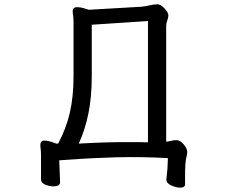

<svg xmlns="http://www.w3.org/2000/svg" viewBox="-20 -735 1040 885"><path d="M747 91Q753 44 754 -6Q638 -13 515 -10Q395 -6 339.5 -2Q284 2 253 4Q254 14 255 52.5Q256 91 257 106Q257 116 246 121Q238 124 223.5 124Q209 124 190 117Q169 108 169 92V-15Q169 -36 168 -43Q166 -58 166 -67Q166 -76 170 -81.5Q174 -87 185 -87Q204 -87 240 -73H248Q285 -142 302 -216Q319 -290 319 -384V-633Q319 -644 318 -656Q315 -675 315 -683Q315 -696 324 -700Q330 -702 335 -702Q350 -702 365 -697.5Q380 -693 383 -692Q386 -691 387.5 -690.5Q389 -690 390 -690L632 -704Q652 -706 670 -710.5Q688 -715 705 -715Q717 -715 728.5 -705.5Q740 -696 748 -684.5Q756 -673 756 -663.5Q756 -654 751 -640.5Q746 -627 746 -617V-82Q759 -83 769.5 -86Q780 -89 792.5 -89Q805 -89 816.5 -79.5Q828 -70 835.5 -57.5Q843 -45 843 -34Q843 -23 839 -10Q833 14 833 76V114Q833 130 810 130Q793 130 770 120Q747 110 747 93V92ZM343 -73Q461 -80 558 -80H615Q640 -80 662 -79V-638L403 -621V-385Q403 -288 387.5 -212Q372 -136 343 -73Z"/></svg>

Font: Moon Stars Kai HW
Style: Bold
Weight: 700
Designer: GuiWonder
Version: Version 1.101